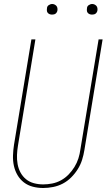

<svg xmlns="http://www.w3.org/2000/svg" viewBox="-20 -932 540 960"><path d="M196 8Q169 8 144 1.5Q119 -5 99.5 -20Q80 -35 67.5 -56.5Q55 -78 49.5 -103Q44 -128 45 -155Q46 -182 50 -208L137 -735H157L70 -205Q66 -181 65 -157.5Q64 -134 68 -111.5Q72 -89 82.5 -69.5Q93 -50 110 -36Q127 -22 149.5 -16Q172 -10 196 -10Q218 -10 241 -14.5Q264 -19 285 -30.5Q306 -42 323 -59.5Q340 -77 352.5 -97.5Q365 -118 372 -140Q379 -162 382 -185L473 -735H493L402 -182Q398 -157 390.5 -133Q383 -109 369 -86.5Q355 -64 336 -45Q317 -26 294 -14Q271 -2 245.5 3Q220 8 196 8ZM440 -859Q434 -859 428.5 -861Q423 -863 419 -867.5Q415 -872 414.5 -878.5Q414 -885 415 -891Q415 -896 417.5 -900Q420 -904 424 -906.5Q428 -909 432 -910.5Q436 -912 441 -912Q447 -912 452.5 -909.5Q458 -907 462 -902.5Q466 -898 467 -891.5Q468 -885 467 -879Q466 -874 463.5 -870Q461 -866 457.5 -863.5Q454 -861 449.5 -860Q445 -859 440 -859ZM240 -859Q234 -859 228.5 -861Q223 -863 219 -867.5Q215 -872 214.5 -878.5Q214 -885 215 -891Q215 -896 217.5 -900Q220 -904 224 -906.5Q228 -909 232 -910.5Q236 -912 241 -912Q247 -912 252.5 -909.5Q258 -907 262 -902.5Q266 -898 267 -891.5Q268 -885 267 -879Q266 -874 263.5 -870Q261 -866 257.5 -863.5Q254 -861 249.5 -860Q245 -859 240 -859Z"/></svg>

Font: Iosevka Term Curly Th Obl
Style: Regular
Weight: 100
Italic angle: -9°
Designer: Belleve Invis
Foundry: Belleve Invis
Version: Version 32.3.0